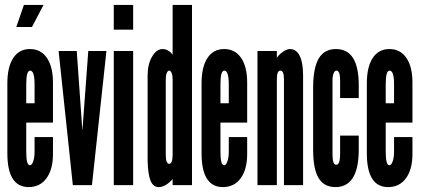

<svg xmlns="http://www.w3.org/2000/svg" viewBox="-20 -755 1729 783"><path d="M97 8Q143 8 169.5 -28Q196 -64 196 -127V-196H121V-136Q121 -113.5 115.5 -97.2Q110 -81 102 -81Q87 -81 87 -136V-255H196V-418Q196 -483 171.2 -519Q146.5 -555 102 -555Q58 -555 34 -518.5Q10 -482 10 -415V-130Q10 8 97 8ZM87 -334V-411Q87 -467.5 103 -467Q121 -466.5 121 -411V-334ZM46.5 -645H110.5L157.5 -735H77.5Z M277 0H355L414 -547H340L316.5 -228V-226H315.5V-228L293 -547H219Z M444 -634H523V-735H444ZM444 0H523V-547H444Z M627 8Q641.5 8 656.8 -1.2Q672 -10.5 684 -24.5V0H763V-735H684V-532.5Q665.5 -555 643 -555Q618 -555 600 -523.8Q582 -492.5 582 -448V-99Q583.5 -43 594.2 -17.5Q605 8 627 8ZM670 -87Q656 -87 656 -125V-431Q656 -447 660 -457Q664 -467 670 -467Q676 -467 680 -457Q684 -447 684 -431V-125Q684 -87 670 -87Z M889 8Q935 8 961.5 -28Q988 -64 988 -127V-196H913V-136Q913 -113.5 907.5 -97.2Q902 -81 894 -81Q879 -81 879 -136V-255H988V-418Q988 -483 963.2 -519Q938.5 -555 894 -555Q850 -555 826 -518.5Q802 -482 802 -415V-130Q802 8 889 8ZM879 -334V-411Q879 -467.5 895 -467Q913 -466.5 913 -411V-334Z M1030 0H1109V-431Q1109 -467 1123 -467Q1138 -467 1138 -432V0H1216V-448Q1216 -500 1202.2 -527.5Q1188.5 -555 1162 -555Q1149.5 -555 1133 -543.2Q1116.5 -531.5 1109 -519V-547H1030Z M1348 8Q1441 8 1443 -139V-202H1367V-126Q1367 -83 1351 -83Q1336 -83 1336 -126V-427Q1336 -445 1340.5 -456Q1345 -467 1352 -467Q1367 -467 1367 -427V-355H1443V-408Q1443 -555 1350 -555Q1303.5 -555 1280.8 -518Q1258 -481 1257 -403V-144Q1257 -66 1279.2 -29Q1301.5 8 1348 8Z M1563 8Q1609 8 1635.5 -28Q1662 -64 1662 -127V-196H1587V-136Q1587 -113.5 1581.5 -97.2Q1576 -81 1568 -81Q1553 -81 1553 -136V-255H1662V-418Q1662 -483 1637.2 -519Q1612.5 -555 1568 -555Q1524 -555 1500 -518.5Q1476 -482 1476 -415V-130Q1476 8 1563 8ZM1553 -334V-411Q1553 -467.5 1569 -467Q1587 -466.5 1587 -411V-334Z"/></svg>

Font: League Gothic Condensed
Style: Regular
Weight: 400
Width: 3
Designer: The League of Moveable Type
Version: Version 1.600; ttfautohint (v1.8.3)